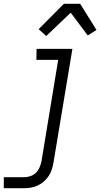

<svg xmlns="http://www.w3.org/2000/svg" viewBox="-47 -778 529 1013"><path d="M-27 215V157H79Q96 157 113 151.5Q130 146 142.5 133.5Q155 121 162 104.5Q169 88 172 72L260 -462H145L146 -520H335L235 81Q232 99 226 117Q220 135 209.5 151Q199 167 184 180Q169 193 151.5 201Q134 209 115.5 212Q97 215 79 215ZM197 -588 157 -624 290 -758H376L462 -620L416 -591L326 -711Z"/></svg>

Font: Iosevka Etoile Light
Style: Italic
Weight: 300
Italic angle: -9°
Designer: Belleve Invis
Foundry: Belleve Invis
Version: Version 22.1.2; ttfautohint (v1.8.4)